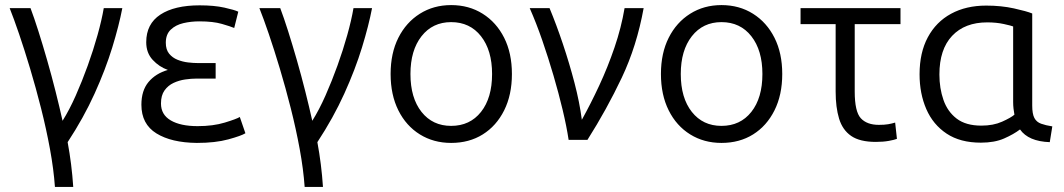

<svg xmlns="http://www.w3.org/2000/svg" viewBox="-20 -550 4182 755"><path d="M196 185Q191 115 176.5 36Q162 -43 141.5 -124Q121 -205 98.5 -280Q76 -355 55 -416.5Q34 -478 18 -518H100Q114 -481 131 -427.5Q148 -374 165.5 -313Q183 -252 198.5 -190.5Q214 -129 226 -75Q253 -118 278 -174.5Q303 -231 325 -292Q347 -353 363.5 -412Q380 -471 388 -518H461Q448 -450 421.5 -363.5Q395 -277 352 -182Q309 -87 246 9Q254 52 259.5 96Q265 140 268 185Z M754 12Q654 11 595 -25.5Q536 -62 536 -138Q536 -194 564 -227.5Q592 -261 640 -275Q606 -287 580.5 -314.5Q555 -342 555 -384Q555 -456 610.5 -492.5Q666 -529 765 -529Q822 -529 862.5 -520Q903 -511 917 -504L901 -440Q887 -446 852.5 -456Q818 -466 764 -466Q731 -466 701 -459Q671 -452 651.5 -433.5Q632 -415 632 -382Q632 -355 645 -339Q658 -323 678 -315Q698 -307 719.5 -304.5Q741 -302 758 -302H828V-241H753Q732 -241 708 -237.5Q684 -234 662.5 -224Q641 -214 627 -194.5Q613 -175 613 -143Q613 -99 651.5 -76.5Q690 -54 757 -54Q818 -54 864 -68Q910 -82 923 -90L945 -26Q929 -16 878 -2Q827 12 754 12Z M1178 185Q1173 115 1158.5 36Q1144 -43 1123.5 -124Q1103 -205 1080.5 -280Q1058 -355 1037 -416.5Q1016 -478 1000 -518H1082Q1096 -481 1113 -427.5Q1130 -374 1147.5 -313Q1165 -252 1180.5 -190.5Q1196 -129 1208 -75Q1235 -118 1260 -174.5Q1285 -231 1307 -292Q1329 -353 1345.5 -412Q1362 -471 1370 -518H1443Q1430 -450 1403.5 -363.5Q1377 -277 1334 -182Q1291 -87 1228 9Q1236 52 1241.5 96Q1247 140 1250 185Z M1754 12Q1685 12 1631 -21.5Q1577 -55 1546.5 -116Q1516 -177 1516 -259Q1516 -341 1546.5 -401.5Q1577 -462 1631 -496Q1685 -530 1754 -530Q1824 -530 1878 -496Q1932 -462 1962.5 -401.5Q1993 -341 1993 -259Q1993 -177 1962.5 -116Q1932 -55 1878.5 -21.5Q1825 12 1754 12ZM1754 -55Q1828 -55 1871.5 -110Q1915 -165 1915 -259Q1915 -352 1871.5 -407.5Q1828 -463 1754 -463Q1681 -463 1637.5 -407.5Q1594 -352 1594 -259Q1594 -165 1637.5 -110Q1681 -55 1754 -55Z M2216 0Q2208 -53 2192.5 -118Q2177 -183 2156.5 -253Q2136 -323 2112.5 -391Q2089 -459 2063 -518H2141Q2168 -453 2193.5 -377Q2219 -301 2239 -224.5Q2259 -148 2268 -79Q2303 -142 2336.5 -214Q2370 -286 2396.5 -363.5Q2423 -441 2436 -518H2511Q2484 -369 2425 -244.5Q2366 -120 2290 0Z M2817 12Q2748 12 2694 -21.5Q2640 -55 2609.5 -116Q2579 -177 2579 -259Q2579 -341 2609.5 -401.5Q2640 -462 2694 -496Q2748 -530 2817 -530Q2887 -530 2941 -496Q2995 -462 3025.5 -401.5Q3056 -341 3056 -259Q3056 -177 3025.5 -116Q2995 -55 2941.5 -21.5Q2888 12 2817 12ZM2817 -55Q2891 -55 2934.5 -110Q2978 -165 2978 -259Q2978 -352 2934.5 -407.5Q2891 -463 2817 -463Q2744 -463 2700.5 -407.5Q2657 -352 2657 -259Q2657 -165 2700.5 -110Q2744 -55 2817 -55Z M3424 8Q3361 8 3327 -15.5Q3293 -39 3279.5 -83.5Q3266 -128 3266 -190V-455H3128V-518H3521V-455H3341V-190Q3341 -111 3365 -85Q3389 -59 3436 -59Q3458 -59 3472.5 -61.5Q3487 -64 3500 -68L3507 -4Q3497 0 3475 4Q3453 8 3424 8Z M3837 11Q3756 11 3702.5 -24.5Q3649 -60 3622.5 -121Q3596 -182 3596 -258Q3596 -343 3628.5 -403.5Q3661 -464 3720 -496Q3779 -528 3858 -528Q3917 -528 3967 -517Q4017 -506 4039 -497V-135Q4039 -102 4047.5 -86Q4056 -70 4074 -63.5Q4092 -57 4118 -53L4108 9Q4024 6 3991 -41Q3966 -22 3928.5 -5.5Q3891 11 3837 11ZM3839 -56Q3886 -56 3920.5 -71.5Q3955 -87 3969 -99Q3967 -110 3965.5 -122.5Q3964 -135 3964 -149V-446Q3957 -449 3927.5 -455.5Q3898 -462 3862 -462Q3774 -462 3724 -409Q3674 -356 3674 -257Q3674 -203 3690 -157Q3706 -111 3742 -83.5Q3778 -56 3839 -56Z"/></svg>

Font: Ubuntu Sans
Style: Regular
Weight: 400
Designer: Dalton Maag Ltd
Foundry: Dalton Maag Ltd
Version: Version 1.006; ttfautohint (v1.8.4.7-5d5b)